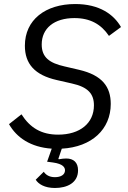

<svg xmlns="http://www.w3.org/2000/svg" viewBox="-20 -730 640 957"><path d="M253.9 207C315 207 369 181.1 369 119C369 79.9 346.9 60 310 60C301.8 60 286.9 61.1 273.1 63.9L271 61.1L288 11C437.9 2.8 532 -85.9 532 -212C532 -296.9 490.1 -355.1 373.9 -382.1L301.1 -399.1C226.9 -415.8 187.9 -443.9 187.9 -508.2C187.9 -589.1 250 -639.9 350.9 -639.9C430 -639.9 484 -609 523.1 -551.1L583.1 -595.2C546.9 -658 475.9 -709.9 355.1 -709.9C206 -709.9 104 -631 104 -502.1C104 -411.9 153.1 -355.8 263.1 -331L338.1 -313.9C419 -296.2 448.2 -262.1 448.2 -204.9C448.2 -116.1 378.9 -58.9 269.9 -58.9C186.1 -58.9 130 -93 87 -160.2L24.9 -111.2C62.9 -44 133.2 3.9 237.9 11L214.8 76L244 79.9C295.1 87 304 105.1 304 119C304 141 283 153.1 253.9 153.1C225.1 153.1 208.1 141 198.2 126.1L158 165.8C171.2 187.1 202.1 207 253.9 207Z"/></svg>

Font: Margiela Mono Italic Italic
Style: Regular
Weight: 400
Designer: Mike Abbink, Paul van der Laan, Pieter van Rosmalen
Foundry: Bold Monday
Version: Version 2.003 2021